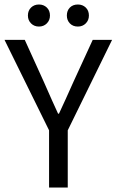

<svg xmlns="http://www.w3.org/2000/svg" viewBox="-24 -833 518 853"><path d="M-4 -656H86L170 -471Q213 -373 234 -328H238Q244 -341 267.5 -392Q291 -443 303 -471L388 -656H474L277 -254V0H194V-254ZM100 -764Q100 -786 114 -799.5Q128 -813 149 -813Q170 -813 184 -799.5Q198 -786 198 -764Q198 -743 184 -729Q170 -715 149 -715Q128 -715 114 -729Q100 -743 100 -764ZM273 -764Q273 -786 286.5 -799.5Q300 -813 322 -813Q343 -813 357 -799.5Q371 -786 371 -764Q371 -743 357 -729Q343 -715 322 -715Q300 -715 286.5 -729Q273 -743 273 -764Z"/></svg>

Font: RibengUni
Style: Regular
Weight: 400
Designer: (1) Dr. Andrew Glass (Senior Program Manager at Microsoft Corporation)
(2) Bivuti Chakma (Chakma Font Designer & Keyboar
Foundry: Bivuti Chakma
Version: Version 2.2022; Updated on: 03 June 2022; Friday